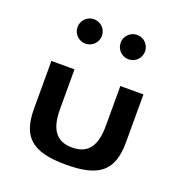

<svg xmlns="http://www.w3.org/2000/svg" viewBox="-135 -884 941 992"><g transform="rotate(20 336.0 -388.0)"><path d="M215 -766C177.8 -766 148 -736.2 148 -699C148 -661.8 177.8 -632 215 -632C252.2 -632 282 -661.8 282 -699C282 -736.2 252.2 -766 215 -766ZM452 -766C414.8 -766 385 -736.2 385 -699C385 -661.8 414.8 -632 452 -632C489.2 -632 519 -661.8 519 -699C519 -736.2 489.2 -766 452 -766ZM81 -488V-226C81 -68.1 150.1 -10 334 -10C517.9 -10 587 -68.1 587 -226V-488H460V-269C460 -163.4 424.8 -104 334 -104C243.2 -104 208 -163.4 208 -269V-488Z"/></g></svg>

Font: Hussar Ekologiczny
Style: Regular
Weight: 400
Foundry: Cannot Into Space Fonts
Version: Version 0.97